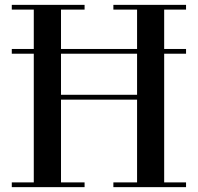

<svg xmlns="http://www.w3.org/2000/svg" viewBox="-20 -770 814 790"><path d="M28.5 -549V-568.5H745.5V-549ZM745.5 -750V-730.5H655.5V-19.5H745.5V0H446.5V-19.5H544V-360H231V-19.5H328V0H28.5V-19.5H119V-730.5H28.5V-750H328V-730.5H231V-380H544V-730.5H446.5V-750Z"/></svg>

Font: Bodoni Moda Medium
Style: Regular
Weight: 500
Designer: Owen Earl
Foundry: indestructible type
Version: Version 2.005